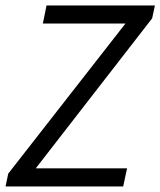

<svg xmlns="http://www.w3.org/2000/svg" viewBox="-21 -676 581 696"><path d="M-0.9 0 8.9 -46.7 433.7 -590.6H134.3L147.7 -656.3H540.5L530.6 -609.6L108.6 -65.7H439.6L425.5 0Z"/></svg>

Font: Source Sans Variable
Style: Italic
Weight: 200
Italic angle: -11°
Designer: Paul D. Hunt
Foundry: Adobe Systems Incorporated
Version: Version 3.006;hotconv 1.0.111;makeotfexe 2.5.65597